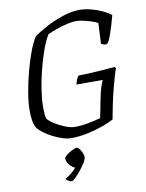

<svg xmlns="http://www.w3.org/2000/svg" viewBox="-102 -791 842 1107"><g transform="rotate(-10 319.0 -237.5)"><path d="M268 0Q244 0 215 -9.5Q186 -19 158 -33.5Q130 -48 108 -65Q86 -82 76 -97Q66 -115 62 -140.5Q58 -166 58 -199Q58 -243 68 -302Q78 -361 94 -422Q110 -483 129.5 -534.5Q149 -586 168 -614Q198 -636 245 -661Q292 -686 344 -703Q396 -720 441 -720Q475 -720 510.5 -710.5Q546 -701 575.5 -687Q605 -673 623 -658Q616 -630 606 -597.5Q596 -565 586 -538Q576 -511 567 -501Q555 -495 543 -500Q531 -505 530 -507L536 -626Q524 -634 501 -641.5Q478 -649 453.5 -654.5Q429 -660 412 -660Q390 -660 359 -653Q328 -646 296.5 -635Q265 -624 242 -613Q222 -582 203.5 -530.5Q185 -479 170 -420Q155 -361 146.5 -305Q138 -249 138 -209Q138 -187 139 -168Q140 -149 144 -137Q155 -121 183.5 -103Q212 -85 244 -72.5Q276 -60 299 -60Q339 -60 381.5 -68.5Q424 -77 451 -85L473 -196Q480 -233 489 -260.5Q498 -288 504 -299H350Q358 -334 371 -348Q396 -348 435 -350Q474 -352 514.5 -355Q555 -358 584 -361L591 -353Q585 -339 575.5 -306Q566 -273 555 -230Q544 -187 535 -142L520 -65Q498 -52 457 -37Q416 -22 366 -11Q316 0 268 0ZM229 245Q217 245 207 238.5Q197 232 194 225Q211 216 229.5 201Q248 186 260 171Q245 168 228.5 148Q212 128 212 111Q212 102 227 90Q242 78 260.5 69Q279 60 288 60Q295 60 303.5 71Q312 82 318 96Q324 110 324 120Q324 132 311.5 152.5Q299 173 281.5 194.5Q264 216 249 230.5Q234 245 229 245Z"/></g></svg>

Font: Texturina 72pt 72pt Light
Style: Italic
Weight: 300
Italic angle: -11°
Designer: Guillermo Torres Carreño
Foundry: Omnibus-Type
Version: Version 1.002; ttfautohint (v1.8.3)